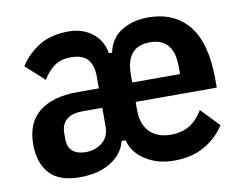

<svg xmlns="http://www.w3.org/2000/svg" viewBox="-65 -621 911 720"><g transform="rotate(-10 391.0 -261.0)"><path d="M239 -230Q196 -230 175.5 -212Q155 -194 155 -162V-140Q155 -107 173 -92Q191 -77 223 -77Q260 -77 286 -98.5Q312 -120 312 -158V-230ZM621 -304V-333Q621 -441 530 -441Q439 -441 439 -333V-304ZM548 -86Q591 -86 620.5 -104.5Q650 -123 671 -158L737 -89Q708 -43 659.5 -15.5Q611 12 544 12Q481 12 434.5 -18Q388 -48 377 -95H362Q350 -47 303 -17.5Q256 12 184 12Q107 12 70 -28Q33 -68 33 -140Q33 -221 84 -262.5Q135 -304 231 -304H312V-347Q312 -392 292.5 -414.5Q273 -437 228 -437Q191 -437 166 -419.5Q141 -402 122 -370L51 -434Q80 -479 125 -506.5Q170 -534 236 -534Q290 -534 327 -505Q364 -476 372 -427H384Q395 -481 438 -507.5Q481 -534 539 -534Q638 -534 693 -467.5Q748 -401 748 -260V-230H439V-198Q439 -145 468 -115.5Q497 -86 548 -86Z"/></g></svg>

Font: IBM Plex Sans Condensed SemiBold
Style: Regular
Weight: 600
Width: 3
Designer: Mike Abbink, Paul van der Laan, Pieter van Rosmalen
Foundry: Bold Monday
Version: Version 1.3